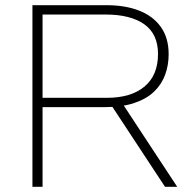

<svg xmlns="http://www.w3.org/2000/svg" viewBox="-20 -720 753 740"><path d="M105 0V-700H390Q463 -700 516.5 -679Q570 -658 600 -616Q630 -574 630 -511Q630 -469 616.5 -432Q603 -395 574 -367Q545 -339 497.5 -323Q450 -307 382 -307H144V0ZM616 0 410 -313 448 -327 663 0ZM144 -343H392Q485 -343 537 -386.5Q589 -430 589 -512Q589 -589 536 -626.5Q483 -664 387 -664H144Z"/></svg>

Font: REM Thin
Style: Regular
Weight: 250
Designer: Octavio Pardo
Foundry: Ashler Design
Version: Version 1.005;gftools[0.9.28]